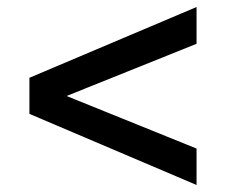

<svg xmlns="http://www.w3.org/2000/svg" viewBox="-20 -595 654 548"><path d="M541 -171V-67L64 -270V-373L541 -575V-470L170 -321Z"/></svg>

Font: Intel One Mono Medium
Style: Regular
Weight: 500
Monospace: yes
Designer: Fred Shallcrass
Foundry: Frere-Jones Type LLC
Version: Version 1.400;hotconv 1.1.0;makeotfexe 2.6.0;FJTRelease1.4